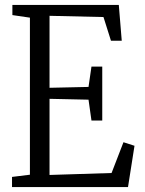

<svg xmlns="http://www.w3.org/2000/svg" viewBox="-20 -763 591 783"><path d="M102 -50.5V-691L30.5 -701.5V-743H464.5L476.5 -597H432.5L402 -693.5L182 -698.5V-405L341 -408.5L353 -491.5H397V-271.5H353L341 -356.5L182 -360V-49.5L435 -57.5L483.5 -183L528.5 -168.5L502 0H29V-41.5Z"/></svg>

Font: Merriweather 24pt SemiCondensed Light
Style: Regular
Weight: 300
Width: 4
Designer: Eben Sorkin
Foundry: Eben Sorkin
Version: Version 2.100